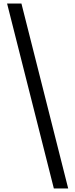

<svg xmlns="http://www.w3.org/2000/svg" viewBox="-20 -886 425 1084"><path d="M284 178 20 -866H101L365 178Z"/></svg>

Font: Noto Sans Malayalam UI Condensed
Style: Regular
Weight: 400
Width: 3
Designer: Jelle Bosma - Monotype Design Team
Foundry: Monotype Imaging Inc.
Version: Version 2.104; ttfautohint (v1.8.4.7-5d5b)